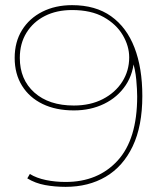

<svg xmlns="http://www.w3.org/2000/svg" viewBox="-20 -723 632 746"><path d="M235 3Q193 3 155 -4Q117 -11 86 -30L96 -47Q122 -31 158.5 -23.5Q195 -16 235 -16Q361 -16 437 -99Q513 -182 513 -348Q513 -374 509.5 -413Q506 -452 494 -490L502 -505Q500 -439 468.5 -392Q437 -345 384.5 -319.5Q332 -294 267 -294Q197 -294 145.5 -319Q94 -344 65.5 -390Q37 -436 37 -498Q37 -560 65.5 -606Q94 -652 144.5 -677.5Q195 -703 260 -703Q351 -703 411.5 -660Q472 -617 502.5 -538Q533 -459 533 -350Q533 -233 495.5 -154.5Q458 -76 391 -36.5Q324 3 235 3ZM267 -313Q331 -313 379.5 -338Q428 -363 455 -405.5Q482 -448 482 -500Q482 -544 457 -586.5Q432 -629 383 -656.5Q334 -684 260 -684Q200 -684 154.5 -661Q109 -638 83 -596Q57 -554 57 -498Q57 -414 113.5 -363.5Q170 -313 267 -313Z"/></svg>

Font: Montserrat Alternates Thin
Style: Regular
Weight: 100
Designer: Julieta Ulanovsky
Foundry: Julieta Ulanovsky
Version: Version 9.000